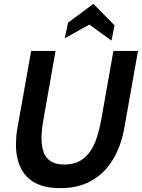

<svg xmlns="http://www.w3.org/2000/svg" viewBox="-20 -965 738 999"><path d="M294 14Q176 14 119.5 -46Q63 -106 63 -212Q63 -229 64.5 -252Q66 -275 71 -300L142 -700H269L206 -343Q201 -314 198.5 -290Q196 -266 196 -245Q196 -204 207 -173.5Q218 -143 244 -126Q270 -109 315 -109Q362 -109 394.5 -127Q427 -145 449 -177Q471 -209 484.5 -251.5Q498 -294 507 -343L570 -700H698L627 -300Q610 -205 567.5 -134.5Q525 -64 456.5 -25Q388 14 294 14ZM317 -766 334 -847 466 -945 576 -833 560 -754 445 -837Z"/></svg>

Font: Cabin VF Beta
Style: Italic
Weight: 400
Italic angle: -7°
Designer: Pablo Impallari
Foundry: Pablo Impallari. http://www.impallari.com Igino Marini. http://www.ikern.com
Version: Version 2.300